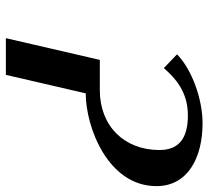

<svg xmlns="http://www.w3.org/2000/svg" viewBox="-48 -662 710 654"><g transform="rotate(90 307.0 -335.0)"><path d="M614 -513C614 -621 515 -670 400 -670C318 -670 217 -634 165 -583L212 -538C244 -575 291 -620 373 -620C449 -620 491 -591 491 -523C491 -404 410 -320 287 -320H184L110 0H235L298 -272C412 -272 614 -347 614 -513Z"/></g></svg>

Font: Pfennig
Style: BoldItalic
Weight: 700
Italic angle: -13°
Version: Version 20100423